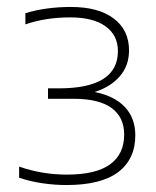

<svg xmlns="http://www.w3.org/2000/svg" viewBox="-20 -458 449 552"><path d="M369 -69Q369 -0.5 319.8 36.8Q270.5 74 171 74Q137 74 101.5 68.8Q66 63.5 35 53V21Q101 44 172 44Q256 44 296.5 14.5Q337 -15 337 -71Q337 -121 300.8 -147.5Q264.5 -174 192 -174H118V-204H149Q319 -204 319 -311Q319 -357 283.2 -382.5Q247.5 -408 182 -408Q111.5 -408 53 -388V-420Q111.5 -438 184 -438Q263 -438 307 -404.8Q351 -371.5 351 -313Q351 -269.5 324.5 -238.8Q298 -208 252 -193.5Q308.5 -182.5 338.8 -150.5Q369 -118.5 369 -69Z"/></svg>

Font: Encode Sans Expanded Thin
Style: Regular
Weight: 250
Width: 7
Designer: Multiple Designers
Foundry: Impallari Type
Version: Version 2.000